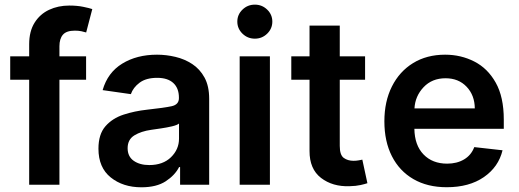

<svg xmlns="http://www.w3.org/2000/svg" viewBox="-20 -785 2204 816"><path d="M345.9 -545.5V-446H232.6V0H104V-446H23.4V-545.5H104V-596.9Q104 -652 127 -688.6Q149.9 -725.1 188.6 -743.3Q227.3 -761.4 274.5 -761.4Q307.9 -761.4 333.8 -756Q359.7 -750.7 372.2 -746.4L346.2 -647Q338.4 -649.5 326 -652.2Q313.6 -654.8 298.3 -654.8Q262.4 -654.8 247.5 -637.6Q232.6 -620.4 232.6 -588.4V-545.5Z M581 11Q502.8 11 450.6 -30.9Q398.4 -72.8 398.4 -153.1Q398.4 -214.5 428.1 -248.4Q457.7 -282.3 505.1 -297.8Q552.6 -313.2 605.5 -318.9Q677.6 -326.7 709 -333.5Q740.4 -340.2 740.4 -367.9V-370Q740.4 -410.2 716.6 -432.2Q692.8 -454.2 648.1 -454.2Q600.9 -454.2 573.3 -433.6Q545.8 -413 536.2 -384.9L416.2 -402Q437.5 -476.6 499.5 -514.6Q561.4 -552.6 647.4 -552.6Q686.4 -552.6 725.5 -543.3Q764.6 -534.1 797.1 -512.8Q829.5 -491.5 849.3 -455.3Q869 -419 869 -365.1V0H745.4V-74.9H741.1Q723.7 -40.5 684.5 -14.7Q645.2 11 581 11ZM614.3 -83.5Q672.6 -83.5 706.7 -116.8Q740.8 -150.2 740.8 -195.7V-259.9Q732.6 -253.2 710.8 -248Q688.9 -242.9 664.4 -239.3Q639.9 -235.8 622.9 -233.3Q579.9 -227.3 551.1 -209.7Q522.4 -192.1 522.4 -155.2Q522.4 -119.7 548.3 -101.6Q574.2 -83.5 614.3 -83.5Z M998.6 0V-545.5H1127.1V0ZM1063.2 -620.7Q1032.3 -620.7 1010.5 -642Q988.6 -663.4 988.6 -693.2Q988.6 -723 1010.5 -744.1Q1032.3 -765.3 1063.2 -765.3Q1093.7 -765.3 1115.6 -744.1Q1137.4 -723 1137.4 -693.2Q1137.4 -663.4 1115.6 -642Q1093.7 -620.7 1063.2 -620.7Z M1531.6 -545.5V-446H1424V-164.8Q1424 -126.1 1441.1 -113.8Q1458.1 -101.6 1482.2 -101.6Q1494.3 -101.6 1504.4 -103.5Q1514.6 -105.5 1519.9 -106.5L1541.5 -6.4Q1531.2 -2.8 1512.3 1.4Q1493.3 5.7 1465.9 6.4Q1393.5 8.9 1344.3 -28.9Q1295.1 -66.8 1295.5 -143.8V-446H1218V-545.5H1295.5V-676.1H1424V-545.5Z M1878.6 10.7Q1796.5 10.7 1737 -23.8Q1677.6 -58.2 1645.6 -121.1Q1613.6 -183.9 1613.6 -269.5Q1613.6 -353.7 1645.6 -417.4Q1677.6 -481.2 1735.6 -516.9Q1793.7 -552.6 1871.8 -552.6Q1938.9 -552.6 1995.7 -523.6Q2052.6 -494.7 2086.8 -433.8Q2121.1 -372.9 2121.1 -277V-237.6H1741.1Q1742.2 -167.6 1780 -128.6Q1817.8 -89.5 1880.3 -89.5Q1921.9 -89.5 1952.2 -107.4Q1982.6 -125.4 1995.7 -159.8L2115.8 -146.3Q2098.7 -75.3 2036.4 -32.3Q1974.1 10.7 1878.6 10.7ZM1741.5 -324.2H1997.9Q1997.5 -380 1963.2 -416.2Q1929 -452.4 1873.6 -452.4Q1816.1 -452.4 1780.2 -414.4Q1744.3 -376.4 1741.5 -324.2Z"/></svg>

Font: Inter UI Semi Bold
Style: Regular
Weight: 600
Designer: Rasmus Andersson
Foundry: rsms
Version: 3.2;8d6f07862